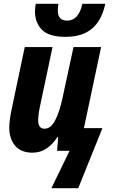

<svg xmlns="http://www.w3.org/2000/svg" viewBox="-20 -798 600 1016"><path d="M326 -603Q239 -603 202 -640.5Q165 -678 165 -739Q165 -747 166.5 -757.5Q168 -768 169 -778H289Q286 -758 286 -741Q286 -689 336 -689Q396 -689 416 -778H537Q519 -691 467.5 -647Q416 -603 326 -603ZM252 198 348 0H282L288 -73H284Q259 -34 226 -12Q193 10 152 10Q92 10 60.5 -26.5Q29 -63 29 -123Q29 -143 32.5 -168Q36 -193 41 -217L111 -549H258L193 -242Q188 -220 185 -198.5Q182 -177 182 -160Q182 -117 216 -117Q249 -117 272 -161.5Q295 -206 310 -276L369 -549H515L424 -120H522L394 198Z"/></svg>

Font: Noto Sans Condensed ExtraBold
Style: Italic
Weight: 800
Width: 3
Italic angle: -12°
Designer: Monotype Design Team
Foundry: Monotype Imaging Inc.
Version: Version 2.013; ttfautohint (v1.8.4.7-5d5b)